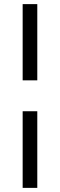

<svg xmlns="http://www.w3.org/2000/svg" viewBox="-20 -811 291 932"><path d="M161 -421H90V-791H161ZM161 101H90V-271H161Z"/></svg>

Font: Ulagadi Sans Light
Style: Regular
Weight: 300
Designer: Ninad Kale (Devanagari), Jonny Pinhorn (Latin)
Foundry: Indian Type Foundry
Version: Version 3.01;March 29, 2020;FontCreator 12.0.0.2522 64-bit; 